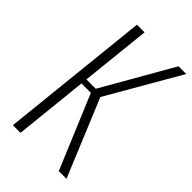

<svg xmlns="http://www.w3.org/2000/svg" viewBox="-242 -894 979 979"><g transform="rotate(45 247.0 -405.0)"><path d="M53.2 0 138.2 -809.6H193.4L153.3 -430.2H220.7L438 -809.6H493.7L267.1 -417L439.9 0H384.3L217.8 -397.9H149.9L108.4 0Z"/></g></svg>

Font: Oswald
Style: Extra-Light
Weight: 200
Designer: Vernon Adams
Foundry: Vernon Adams
Version: 3.0; ttfautohint (v0.94.23-7a4d-dirty) -l 8 -r 50 -G 200 -x 